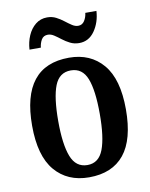

<svg xmlns="http://www.w3.org/2000/svg" viewBox="-85 -811 692 883"><g transform="rotate(-10 261.0 -369.0)"><path d="M260 10Q159 10 100.5 -59Q42 -128 42 -269Q42 -548 263 -548Q363 -548 421.5 -479Q480 -410 480 -269Q480 -128 424 -59Q368 10 260 10ZM262 -47Q315 -47 336.5 -103.5Q358 -160 358 -269Q358 -379 336.5 -434Q315 -489 261 -489Q207 -489 185.5 -434Q164 -379 164 -269Q164 -160 186 -103.5Q208 -47 262 -47ZM322 -606Q299 -606 280 -615.5Q261 -625 245 -637.5Q229 -650 214.5 -659.5Q200 -669 186 -669Q165 -669 155.5 -652.5Q146 -636 144 -616H91Q93 -651 106 -681Q119 -711 142 -729.5Q165 -748 196 -748Q219 -748 237.5 -738.5Q256 -729 272 -716.5Q288 -704 302.5 -694.5Q317 -685 331 -685Q350 -685 360.5 -701.5Q371 -718 373 -738H425Q422 -685 394.5 -645.5Q367 -606 322 -606Z"/></g></svg>

Font: Noto Serif Myanmar Cond SemBd
Style: Regular
Weight: 600
Width: 3
Designer: Ben Mitchell and the Monotype Design Team
Foundry: Monotype Imaging Inc.
Version: Version 2.106; ttfautohint (v1.8.4.7-5d5b)